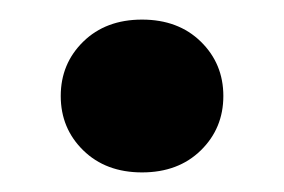

<svg xmlns="http://www.w3.org/2000/svg" viewBox="-20 -424 290 196"><path d="M125 -248Q88 -248 65 -270.5Q42 -293 42 -326Q42 -359 65 -381.5Q88 -404 125 -404Q162 -404 185 -381.5Q208 -359 208 -326Q208 -293 185 -270.5Q162 -248 125 -248Z"/></svg>

Font: DM Sans 18pt
Style: Bold
Weight: 700
Designer: Colophon Foundry, Jonny Pinhorn
Foundry: Colophon Foundry
Version: Version 4.004;gftools[0.9.30]